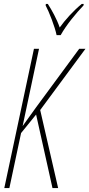

<svg xmlns="http://www.w3.org/2000/svg" viewBox="-20 -964 458 984"><path d="M270 -784H291C319 -835 371 -898 408 -936L409 -944H399C354 -907 314 -862 286 -823C271 -867 245 -913 225 -944H215L214 -936C231 -905 262 -825 270 -784ZM2 0H28L88 -282L165 -377L249 0H278L186 -400L418 -714H386L165 -414L96 -318L180 -714H154Z"/></svg>

Font: Noto Sans ExtraCondensed Thin
Style: Italic
Weight: 100
Width: 2
Italic angle: -12°
Designer: Monotype Design Team
Foundry: Monotype Imaging Inc.
Version: Version 2.013